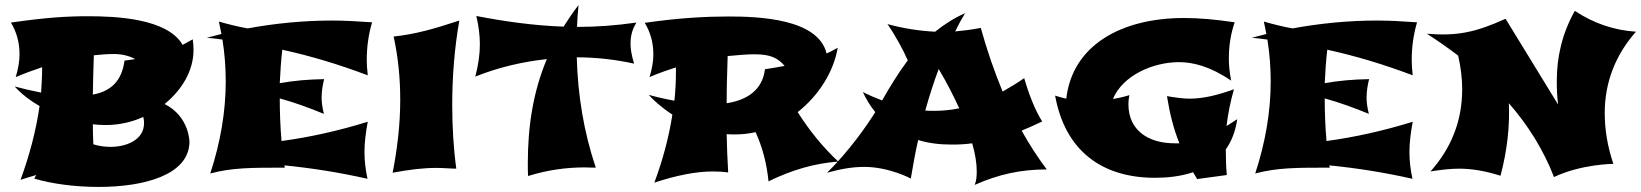

<svg xmlns="http://www.w3.org/2000/svg" viewBox="-20 -663 6470 757"><path d="M727 -102C727 -105 727 -203 629 -253C697 -308 743 -384 743 -466C743 -479 742 -494 740 -508L700 -486C640 -591 435 -599 327 -599C243 -599 162 -594 23 -574C45 -538 57 -495 57 -450C57 -422 52 -392 42 -359C75 -373 110 -386 146 -398V-390C146 -359 144 -329 142 -298C106 -305 71 -313 38 -322C60 -297 94 -269 136 -245C122 -147 96 -50 61 46C82 39 103 33 123 27L115 41C184 62 277 74 369 74C546 74 724 28 727 -102ZM397 -170C448 -170 499 -181 545 -202C547 -193 548 -185 548 -178C548 -108 473 -84 417 -84C397 -84 374 -86 348 -94C347 -120 346 -146 346 -173C363 -171 380 -170 397 -170ZM429 -450C461 -450 489 -443 513 -430L471 -424C460 -342 416 -303 346 -290C347 -341 348 -393 350 -445C377 -448 403 -450 429 -450Z M1103 -2 1101 -11C1211 0 1319 17 1429 42C1421 6 1417 -29 1417 -64C1417 -100 1422 -141 1430 -183C1314 -147 1201 -122 1090 -107C1085 -164 1083 -222 1083 -275C1141 -259 1199 -238 1257 -214C1251 -238 1248 -259 1248 -278C1248 -303 1252 -327 1258 -351C1196 -350 1138 -345 1083 -335C1085 -379 1088 -423 1093 -467C1207 -442 1319 -408 1430 -366C1427 -390 1426 -411 1426 -427C1426 -478 1433 -527 1447 -575C1389 -579 1340 -582 1290 -582C1177 -582 1065 -571 956 -551C918 -558 881 -567 843 -578L853 -529L795 -514H797C817 -512 837 -510 857 -507C866 -451 870 -396 870 -342C870 -222 849 -101 809 21C896 -2 969 -2 1103 -2Z M1791 -582C1691 -549 1617 -528 1532 -519C1550 -437 1558 -353 1558 -270C1558 -171 1546 -73 1528 18C1592 6 1648 -1 1701 -1C1731 -1 1755 2 1779 2C1768 -79 1763 -164 1763 -249C1763 -362 1772 -474 1791 -582Z M2329 -2C2281 -145 2258 -290 2254 -437C2331 -437 2409 -428 2480 -412C2470 -445 2466 -470 2466 -491C2466 -528 2476 -552 2489 -574C2404 -562 2331 -557 2258 -557H2255C2256 -586 2258 -614 2261 -643C2239 -615 2220 -586 2202 -558C2087 -562 1971 -578 1858 -600C1867 -562 1872 -524 1872 -488C1872 -449 1866 -407 1854 -361C1946 -398 2043 -420 2136 -430C2082 -301 2061 -166 2061 -19C2061 -4 2061 16 2062 31C2139 7 2213 -3 2286 -3C2291 -3 2297 -2 2329 -2Z M3285 -26C3225 -82 3172 -147 3125 -221C3209 -287 3267 -381 3283 -475C3268 -466 3254 -459 3239 -452C3206 -590 2970 -598 2852 -598C2768 -598 2661 -593 2522 -573C2544 -537 2556 -495 2556 -449C2556 -422 2551 -392 2541 -359C2575 -374 2610 -386 2645 -397V-379C2645 -341 2643 -303 2639 -266C2605 -272 2570 -280 2538 -289C2554 -270 2587 -240 2631 -211C2617 -121 2593 -32 2560 57C2648 28 2726 13 2790 13C2809 13 2830 14 2851 17C2848 -33 2846 -84 2845 -134C2856 -133 2867 -133 2878 -133C2906 -133 2933 -136 2959 -142C2986 -83 3003 -19 3010 52C3102 7 3191 -19 3285 -26ZM2954 -449C3021 -449 3047 -433 3073 -404H3072C3072 -404 3072 -403 3073 -403C3047 -398 3021 -394 2996 -390C2986 -307 2924 -268 2845 -256C2845 -317 2847 -380 2849 -442C2891 -446 2928 -449 2954 -449Z M4089 -184C4061 -229 4038 -287 4018 -355C3990 -335 3961 -318 3933 -302C3900 -382 3871 -466 3847 -553C3811 -546 3778 -542 3746 -539C3758 -564 3771 -588 3785 -611C3742 -592 3703 -567 3667 -538C3605 -541 3541 -551 3479 -568C3509 -525 3543 -463 3559 -425C3521 -374 3488 -320 3458 -267C3434 -276 3408 -287 3382 -300C3396 -270 3412 -244 3431 -221C3397 -167 3330 -70 3241 18C3298 2 3345 -5 3387 -5C3486 -5 3571 41 3571 41C3580 -12 3589 -63 3600 -111C3641 -98 3686 -93 3732 -93C3758 -93 3786 -94 3813 -98C3825 -57 3831 -19 3831 12C3831 31 3830 49 3823 66C3917 24 4006 5 4107 5C4071 -43 4038 -94 4008 -148C4035 -159 4062 -171 4089 -184ZM3762 -236C3729 -229 3696 -226 3663 -226C3651 -226 3640 -226 3628 -227C3644 -285 3662 -340 3681 -391C3712 -339 3739 -286 3762 -236Z M4858 -193 4816 -166C4821 -213 4831 -261 4845 -311C4781 -288 4725 -274 4670 -274C4646 -274 4615 -278 4581 -284C4592 -216 4606 -158 4630 -98H4611C4509 -98 4429 -148 4429 -252C4429 -261 4430 -274 4433 -288C4411 -281 4389 -276 4368 -273C4407 -366 4526 -418 4629 -418C4682 -418 4751 -402 4834 -345C4827 -382 4825 -409 4825 -433C4825 -481 4832 -529 4848 -575C4769 -587 4705 -592 4648 -592C4400 -592 4208 -484 4184 -274C4170 -277 4155 -281 4140 -286C4179 -70 4323 38 4534 38C4580 38 4634 33 4684 16L4700 43L4817 27C4814 0 4813 -42 4813 -74C4835 -105 4851 -144 4858 -193Z M5223 -2 5221 -11C5331 0 5439 17 5549 42C5541 6 5537 -29 5537 -64C5537 -100 5542 -141 5550 -183C5434 -147 5321 -122 5210 -107C5205 -164 5203 -222 5203 -275C5261 -259 5319 -238 5377 -214C5371 -238 5368 -259 5368 -278C5368 -303 5372 -327 5378 -351C5316 -350 5258 -345 5203 -335C5205 -379 5208 -423 5213 -467C5327 -442 5439 -408 5550 -366C5547 -390 5546 -411 5546 -427C5546 -478 5553 -527 5567 -575C5509 -579 5460 -582 5410 -582C5297 -582 5185 -571 5076 -551C5038 -558 5001 -567 4963 -578L4973 -529L4915 -514H4917C4937 -512 4957 -510 4977 -507C4986 -451 4990 -396 4990 -342C4990 -222 4969 -101 4929 21C5016 -2 5089 -2 5223 -2Z M6430 -538C6342 -544 6264 -571 6189 -620C6139 -531 6118 -439 6118 -344C6118 -314 6119 -282 6123 -251L5916 -589C5799 -536 5726 -520 5606 -530C5648 -503 5689 -474 5729 -444C5740 -396 5745 -352 5745 -311C5745 -185 5701 -78 5620 13C5663 6 5701 2 5733 2C5783 2 5837 11 5896 30C5922 -68 5933 -163 5929 -256C6005 -169 6066 -71 6107 35C6214 -16 6341 -17 6341 -17C6318 -85 6307 -152 6307 -217C6307 -340 6350 -447 6430 -538Z"/></svg>

Font: Shojumaru
Style: Regular
Weight: 400
Designer: Astigmatic (AOETI)
Foundry: Astigmatic (AOETI)
Version: Version 1.000